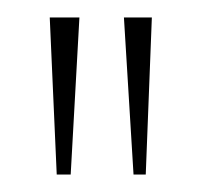

<svg xmlns="http://www.w3.org/2000/svg" viewBox="-20 -775 231 220"><path d="M133 -575 122 -755H154L147 -575ZM45 -575 37 -755H71L61 -575Z"/></svg>

Font: DM Sans 36pt Thin
Style: Regular
Weight: 250
Designer: Colophon Foundry, Jonny Pinhorn
Foundry: Colophon Foundry
Version: Version 4.004;gftools[0.9.30]